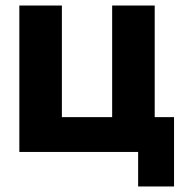

<svg xmlns="http://www.w3.org/2000/svg" viewBox="-20 -550 671 695"><path d="M480 125V0H50V-530H204V-126H386V-530H540V-126H610V125Z"/></svg>

Font: Golos Text
Style: Bold
Weight: 700
Designer: A.Korolkova, Vitaly Kuzmin
Foundry: ParaType Ltd
Version: Version 2.004